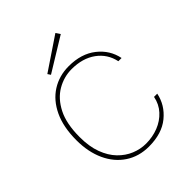

<svg xmlns="http://www.w3.org/2000/svg" viewBox="-202 -807 929 929"><g transform="rotate(-45 262.5 -342.5)"><path d="M271 12Q203 12 151.5 -22Q100 -56 72 -117Q44 -178 44 -258Q44 -348 73.5 -410.5Q103 -473 154.5 -505.5Q206 -538 271 -538Q357 -538 412 -494.5Q467 -451 480 -385H458Q445 -446 395.5 -482Q346 -518 271 -518Q218 -518 171 -490.5Q124 -463 95 -406Q66 -349 66 -258Q66 -193 83.5 -146Q101 -99 130.5 -68.5Q160 -38 196.5 -23Q233 -8 271 -8Q316 -8 355.5 -23.5Q395 -39 422.5 -69Q450 -99 458 -141H480Q467 -76 413.5 -32Q360 12 271 12ZM181 -569 171 -584 339 -697 354 -675Z"/></g></svg>

Font: DM Sans 9pt Thin
Style: Regular
Weight: 250
Version: Version 4.004;gftools[0.9.30]